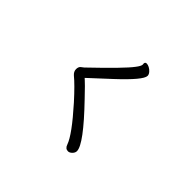

<svg xmlns="http://www.w3.org/2000/svg" viewBox="-174 -1024 1348 1348"><g transform="rotate(45 500.0 -349.5)"><path d="M635 64Q608 64 598 33Q573 -39 422 -208Q336 -303 289 -341Q267 -360 267 -384Q267 -407 280 -417.5Q293 -428 300 -433Q506 -630 551 -691Q576 -723 576 -738L575 -747Q575 -763 591 -763Q602 -763 617 -755.5Q632 -748 644 -734Q656 -720 656 -706Q656 -664 501 -520L354 -384V-383L366 -372Q379 -362 458 -279Q679 -50 679 18Q679 35 664.5 49.5Q650 64 635 64Z"/></g></svg>

Font: LXGW WenKai Lite Medium
Style: Regular
Weight: 500
Designer: LXGW / Fontworks Inc.
Foundry: LXGW / Fontworks Inc.
Version: Version 1.511; March 25, 2025